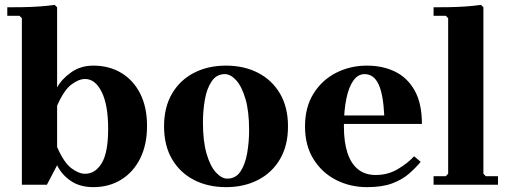

<svg xmlns="http://www.w3.org/2000/svg" viewBox="-20 -760 2094 790"><path d="M364 -490Q429 -490 479 -460Q529 -430 557 -374.5Q585 -319 585 -242Q585 -165 557 -108.5Q529 -52 479 -21Q429 10 364 10Q309 10 271.5 -15.5Q234 -41 215 -80L173 0H70V-685L60 -695H10V-730Q36 -730 72 -730.5Q108 -731 143.5 -733.5Q179 -736 205 -740L215 -730V-400Q234 -435 273 -462.5Q312 -490 364 -490ZM330 -45Q372 -45 398.5 -88.5Q425 -132 425 -230Q425 -328 398.5 -381.5Q372 -435 330 -435Q304 -435 273.5 -412Q243 -389 215 -325V-155Q243 -91 273.5 -68Q304 -45 330 -45Z M910 -490Q984 -490 1041.5 -460.5Q1099 -431 1132 -375Q1165 -319 1165 -240Q1165 -161 1132 -105Q1099 -49 1041.5 -19.5Q984 10 910 10Q836 10 778.5 -19.5Q721 -49 688 -105Q655 -161 655 -240Q655 -319 688 -375Q721 -431 778.5 -460.5Q836 -490 910 -490ZM915 -25Q950 -25 969.5 -54.5Q989 -84 997 -130Q1005 -176 1005 -224Q1005 -302 990 -353Q975 -404 952 -429.5Q929 -455 905 -455Q871 -455 851 -425.5Q831 -396 823 -350.5Q815 -305 815 -256Q815 -179 830 -127.5Q845 -76 868.5 -50.5Q892 -25 915 -25Z M1526 -40Q1576 -40 1616.5 -64Q1657 -88 1684 -117L1711 -94Q1690 -69 1662.5 -45Q1635 -21 1594 -5.5Q1553 10 1490 10Q1421 10 1363 -19.5Q1305 -49 1270 -105Q1235 -161 1235 -240Q1235 -319 1270 -375Q1305 -431 1363 -460.5Q1421 -490 1490 -490Q1555 -490 1606 -465Q1657 -440 1686.5 -387Q1716 -334 1716 -250H1360V-285H1561Q1557 -372 1537.5 -413.5Q1518 -455 1480 -455Q1453 -455 1434 -428.5Q1415 -402 1405 -353.5Q1395 -305 1395 -240Q1395 -176 1409.5 -131.5Q1424 -87 1453 -63.5Q1482 -40 1526 -40Z M1764 0V-35H1814L1824 -45V-685L1814 -695H1764V-730Q1790 -730 1826 -730.5Q1862 -731 1897.5 -733.5Q1933 -736 1959 -740L1969 -730V-45L1979 -35H2029V0Z"/></svg>

Font: Brygada 1918
Style: Bold
Weight: 700
Designer: Mateusz Machalski | Borys Kosmynka | Przemek Hoffer
Foundry: NIEPODLEGLA 2018
Version: Version 3.006